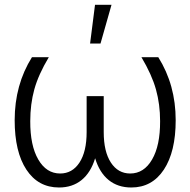

<svg xmlns="http://www.w3.org/2000/svg" viewBox="-20 -789 811 818"><path d="M363.8 -603.5 384.8 -768.6H455.1L408.2 -603.5ZM116.2 -545.4H188Q143.6 -471.2 126.2 -408.2Q108.9 -345.2 108.9 -272.9Q108.4 -168.9 143.1 -109.4Q177.7 -49.8 236.3 -49.8Q288.1 -49.8 318.6 -96.4Q349.1 -143.1 349.1 -226.1V-379.4H421.9V-226.1Q421.9 -143.1 452.4 -96.4Q482.9 -49.8 534.7 -49.8Q593.3 -49.8 627.9 -109.4Q662.6 -168.9 662.1 -272.9Q662.1 -344.7 644.5 -407.7Q627 -470.7 582.5 -545.4H654.3Q728.5 -427.2 728.5 -276.9Q728.5 -142.6 678.2 -66.4Q627.9 9.8 539.6 9.8Q481.9 9.8 442.9 -22Q403.8 -53.7 385.3 -114.7Q366.7 -53.7 327.6 -22Q288.6 9.8 231.4 9.8Q142.6 9.8 92.5 -66.2Q42.5 -142.1 42.5 -276.9Q42.5 -427.7 116.2 -545.4Z"/></svg>

Font: Interop Light
Style: Regular
Weight: 300
Designer: Rasmus Andersson, Google, Jang Haemin
Foundry: jhaemin
Version: Version 1.007